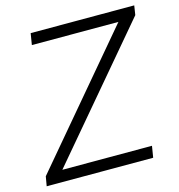

<svg xmlns="http://www.w3.org/2000/svg" viewBox="-105 -798 829 890"><g transform="rotate(-15 309.5 -352.5)"><path d="M10 0 18 -46 552 -678V-650H113L122 -705H619L612 -660L77 -28L76 -55H530L521 0Z"/></g></svg>

Font: Nunito Sans 12pt Light
Style: Italic
Weight: 300
Italic angle: -9°
Designer: Vernon Adams
Foundry: Vernon Adams
Version: Version 3.101;gftools[0.9.27]